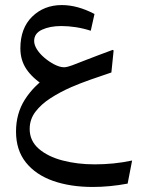

<svg xmlns="http://www.w3.org/2000/svg" viewBox="-20 -389 556 755"><path d="M344.7 346.2Q256.8 346.2 188.7 322.3Q120.6 298.3 81.8 249.8Q43 201.2 43 128.4Q43 57.6 77.6 2.9Q112.3 -51.8 169.4 -89.8L155.3 -51.3Q107.9 -81.5 84 -116.9Q60.1 -152.3 60.1 -198.7Q60.1 -278.3 106.7 -323.7Q153.3 -369.1 223.1 -369.1Q284.7 -369.1 351.6 -334L336.9 -268.1Q308.6 -277.3 278.8 -282Q249 -286.6 221.2 -286.6Q176.3 -286.6 145.3 -272.2Q114.3 -257.8 114.3 -228Q114.3 -212.4 125 -195.3Q135.7 -178.2 153.6 -162.8Q171.4 -147.5 191.4 -136.7Q202.6 -130.9 212.6 -127.7Q222.7 -124.5 231.9 -124.5Q238.3 -124.5 247.6 -127Q256.8 -129.4 264.2 -132.3Q288.1 -141.6 314.7 -151.9Q341.3 -162.1 368.7 -172.6Q396 -183.1 423.3 -192.9L426.8 -190.4L418 -104Q377.4 -90.3 336.9 -76.2Q296.4 -62 260.3 -46.4Q215.8 -26.9 178.7 -2.9Q141.6 21 119.1 50.8Q96.7 80.6 96.7 118.2Q96.7 164.6 132.1 195.6Q167.5 226.6 225.6 241.9Q283.7 257.3 352.5 257.3Q388.7 257.3 425.8 253.7Q462.9 250 499.5 242.2L481.9 333Q411.1 346.2 344.7 346.2Z"/></svg>

Font: Markazi Text Medium
Style: Regular
Weight: 500
Designer: Borna Izadpanah (Arabic designer), Fiona Ross (Arabic design director) and Florian Runge (Latin designer)
Foundry: Borna Izadpanah and Florian Runge
Version: Version 1.001